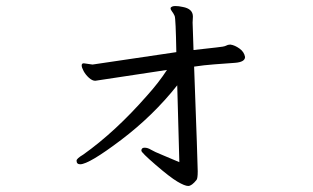

<svg xmlns="http://www.w3.org/2000/svg" viewBox="-20 -573 1040 637"><path d="M534 -341 296 -305Q286 -305 275 -315Q264 -325 257.5 -337Q251 -349 251 -356Q251 -363 258 -363L286 -359H288L565 -400Q563 -512 559.5 -520Q556 -528 551 -534.5Q546 -541 546 -545V-547Q550 -553 561.5 -553Q573 -553 586 -550Q620 -544 620 -518L619 -498Q619 -494 620 -469Q621 -444 622 -407Q671 -413 697.5 -415.5Q724 -418 730 -421.5Q736 -425 743 -425H745Q759 -423 774.5 -412Q790 -401 793 -384Q793 -367 759 -364.5Q725 -362 691 -359.5Q657 -357 624 -352Q636 -28 636 -4.5Q636 19 632 24Q616 44 604.5 44Q593 44 568.5 29.5Q544 15 496.5 -26Q449 -67 449 -73Q449 -83 459.5 -83Q470 -83 480.5 -76.5Q491 -70 520.5 -58Q550 -46 575 -35L568 -290Q488 -189 381.5 -108.5Q275 -28 246 -28Q234 -28 234 -40Q234 -47 256 -60Q363 -136 468 -256Q506 -298 534 -341Z"/></svg>

Font: LXGW WenKai
Style: Regular
Weight: 400
Designer: LXGW / Fontworks Inc.
Foundry: LXGW / Fontworks Inc.
Version: Version 1.520; June 14, 2025